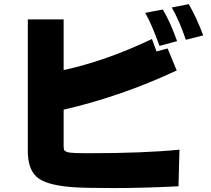

<svg xmlns="http://www.w3.org/2000/svg" viewBox="-20 -870 1040 947"><path d="M117.2 -124V-774.4H293.9V-524.4Q504.9 -570.3 729.5 -677.7Q730.5 -675.8 752 -616.2L806.6 -630.9L851.6 -522.5Q578.1 -394.5 293.9 -329.1V-150.4Q293.9 -136.7 296.4 -130.4Q298.8 -124 314.9 -119.1Q331.1 -114.3 418.9 -114.3Q691.4 -114.3 865.2 -131.8L860.4 48.8Q686.5 57.6 539.1 57.6Q391.6 57.6 332 52.7Q203.1 42 160.2 2Q117.2 -38.1 117.2 -124ZM696.3 -806.6 783.2 -823.2Q818.4 -764.6 853.5 -667L766.6 -643.6Q729.5 -748 696.3 -806.6ZM827.1 -833 911.1 -849.6Q951.2 -779.3 982.4 -695.3L896.5 -673.8Q865.2 -767.6 827.1 -833Z"/></svg>

Font: GenEi M Gothic v2 Black
Style: Regular
Weight: 900
Version: Version 2.0